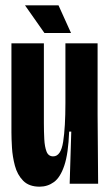

<svg xmlns="http://www.w3.org/2000/svg" viewBox="-20 -691 413 722"><path d="M129 11Q89 11 67 -11.5Q45 -34 36 -68Q27 -102 25 -136Q23 -170 23 -193V-528H145V-228Q145 -197 146.5 -168Q148 -139 155 -121Q162 -103 180 -103Q209 -103 217.5 -158Q226 -213 226 -303V-528H347V-262L349 0H242L248 -196H240Q237 -114 222 -69Q207 -24 183 -6.5Q159 11 129 11ZM147 -567 74 -671H200L247 -567Z"/></svg>

Font: Bricolage Grotesque 48pt Condensed SemiBold
Style: Regular
Weight: 600
Width: 3
Designer: Mathieu Triay
Foundry: Atelier Triay
Version: Version 1.000; ttfautohint (v1.8.4.7-5d5b);gftools[0.9.32]